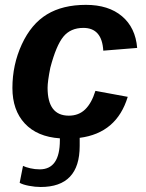

<svg xmlns="http://www.w3.org/2000/svg" viewBox="-20 -558 596 786"><path d="M261.7 -84.5Q302.2 -84.5 328.6 -110.1Q355 -135.7 370.6 -186L502.9 -161.6Q458 -13.2 306.2 6.3V39.6Q306.2 207.5 146.5 207.5Q123.5 207.5 98.4 202.6Q73.2 197.8 60.5 190.4L74.2 121.1Q85 126.5 104 130.9Q123 135.3 142.6 135.3Q225.1 135.3 225.1 16.1V8.3Q132.3 2 81.5 -52.5Q30.8 -106.9 30.8 -197.8Q30.8 -293 69.3 -376.5Q107.9 -460 172.1 -499Q236.3 -538.1 332 -538.1Q424.3 -538.1 479.5 -491.5Q534.7 -444.8 541.5 -361.8L402.8 -350.6Q397.5 -443.8 321.3 -443.8Q269 -443.8 239.5 -408Q210 -372.1 186 -280.8Q174.8 -224.6 174.8 -198.7Q174.8 -84.5 261.7 -84.5Z"/></svg>

Font: Liberation Sans
Style: Bold Italic
Weight: 700
Italic angle: -12°
Designer: Steve Matteson
Foundry: Ascender Corporation
Version: Version 2.1.5